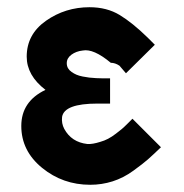

<svg xmlns="http://www.w3.org/2000/svg" viewBox="-20 -502 510 532"><path d="M39 -153Q39 -221 106 -253Q54 -293 54 -345Q54 -407 107.5 -444.5Q161 -482 228 -482Q276 -482 311.5 -460.5Q347 -439 389 -398L409 -378L329 -299L311 -320Q299 -328 287 -328Q239 -368 209 -362Q191 -360 178 -350.5Q165 -341 165 -327Q165 -319 168.5 -313Q172 -307 178.5 -302.5Q185 -298 192 -295Q199 -292 209 -290Q219 -288 227.5 -287Q236 -286 246.5 -285.5Q257 -285 262.5 -285Q268 -285 276 -285Q284 -285 285 -285V-215H250Q158 -215 152 -178Q150 -160 158 -145Q178 -108 222 -103Q236 -102 258 -109Q269 -112 279.5 -117.5Q290 -123 301 -131.5Q312 -140 317.5 -144.5Q323 -149 334.5 -160.5Q346 -172 347 -173L426 -94Q403 -72 390 -60.5Q377 -49 349.5 -29Q322 -9 292 0.5Q262 10 230 10Q154 10 96.5 -37Q39 -84 39 -153Z"/></svg>

Font: Coval
Style: ExtraBold
Weight: 800
Foundry: Context Ltd
Version: Version 001.000